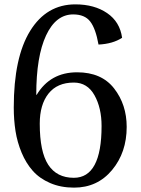

<svg xmlns="http://www.w3.org/2000/svg" viewBox="-20 -839 645 879"><path d="M43 -347Q43 -576 118 -697.5Q193 -819 325 -819Q412 -819 470.5 -779Q529 -739 539 -666Q496 -638 431 -635Q418 -708 393 -740.5Q368 -773 315 -773Q236 -773 191 -677Q146 -581 146 -405H148Q210 -508 333 -508Q445 -508 502.5 -434Q560 -360 560 -258Q560 -141 493 -60.5Q426 20 319 20Q258 20 209.5 -1Q161 -22 130 -57Q99 -92 79 -140Q59 -188 51 -239Q43 -290 43 -347ZM445 -262Q445 -345 412.5 -403Q380 -461 318 -461Q242 -461 202 -410.5Q162 -360 162 -273Q162 -144 201 -84.5Q240 -25 318 -25Q445 -25 445 -262Z"/></svg>

Font: Adamina
Style: Regular
Weight: 400
Designer: Cyreal (www.cyreal.org)
Foundry: Cyreal
Version: Version 1.011